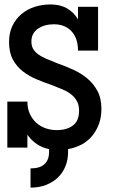

<svg xmlns="http://www.w3.org/2000/svg" viewBox="-20 -668 586 869"><path d="M439 -174.8Q439 -137.2 427.5 -106.2Q416 -75.2 396 -51.5Q376 -27.8 348.4 -13.4Q320.8 1 288.1 6.8V20Q288.1 54.2 276.6 83.5Q265.1 112.8 243.2 134.3Q221.2 155.8 189.7 168.5Q158.2 181.2 118.2 181.2V94.2Q161.1 94.2 181.6 74.7Q202.1 55.2 202.1 20V6.8Q142.1 -4.9 104 -58.1V0H13.2V-208H104Q104 -176.8 115 -152.8Q126 -128.9 144 -112.5Q162.1 -96.2 186 -87.6Q210 -79.1 236.8 -79.1Q282.2 -79.1 310.1 -100.1Q337.9 -121.1 337.9 -167Q337.9 -190.9 329.3 -208Q320.8 -225.1 304.9 -238.5Q289.1 -252 266.1 -262Q243.2 -272 213.9 -283.2Q179.2 -294.9 144.5 -309.6Q109.9 -324.2 82.5 -345.7Q55.2 -367.2 38.1 -398.7Q21 -430.2 21 -478Q21 -520 36.4 -551.5Q51.8 -583 77.4 -604.5Q103 -626 137 -637Q170.9 -647.9 209 -647.9Q252.9 -647.9 284.4 -629.4Q315.9 -610.8 333 -580.1V-637.2H423.8V-439H333Q333 -495.1 303.5 -526.6Q273.9 -558.1 224.1 -558.1Q180.2 -558.1 151.1 -537.6Q122.1 -517.1 122.1 -480Q122.1 -460.9 129.6 -447.5Q137.2 -434.1 151.6 -423.1Q166 -412.1 188 -402.6Q210 -393.1 238.8 -381.8Q274.9 -369.1 310.5 -353Q346.2 -336.9 374.5 -313.5Q402.8 -290 420.9 -256.6Q439 -223.1 439 -174.8Z"/></svg>

Font: Anonymous Pro
Style: Bold
Weight: 700
Monospace: yes
Designer: Mark Simonson
Version: Version 1.003